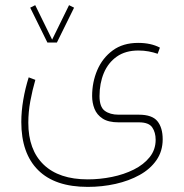

<svg xmlns="http://www.w3.org/2000/svg" viewBox="-20 -482 717 748"><path d="M164.6 -316.4 97.7 -452.1 117.2 -461.9 183.1 -327.6 249 -461.9 268.6 -452.1 201.7 -316.4ZM321.8 246.1Q194.3 246.1 128.7 180.9Q63 115.7 63 -6.8Q63 -48.3 70.6 -92.8Q78.1 -137.2 91.8 -180.7L117.7 -170.9Q106 -130.4 98.1 -87.9Q90.3 -45.4 90.3 -3.9Q90.3 102.1 150.1 159.4Q210 216.8 321.8 216.8Q369.1 216.8 416 207.3Q462.9 197.8 501.5 178.5Q540 159.2 563.2 130.1Q586.4 101.1 586.4 62.5Q586.4 33.7 573 14.2Q559.6 -5.4 521 -5.4H441.9Q402.3 -5.4 379.9 -20Q357.4 -34.7 348.1 -58.1Q338.9 -81.5 338.9 -107.9Q338.9 -162.1 359.1 -209.2Q379.4 -256.3 419.2 -285.6Q459 -314.9 518.1 -314.9Q568.4 -314.9 603 -296.4L594.2 -272.5Q577.6 -278.3 559.1 -281.7Q540.5 -285.2 519 -285.2Q468.8 -285.2 435.1 -261.5Q401.4 -237.8 384.5 -197.5Q367.7 -157.2 367.7 -107.4Q367.7 -65.4 388.2 -50.3Q408.7 -35.2 441.9 -35.2H521Q572.8 -35.2 593.3 -9.8Q613.8 15.6 613.8 60.5Q613.8 106.9 589.6 141.8Q565.4 176.8 523.9 199.7Q482.4 222.7 430.2 234.4Q377.9 246.1 321.8 246.1Z"/></svg>

Font: Vazirmatn UI Thin
Style: Regular
Weight: 100
Designer: Saber Rastikerdar
Foundry: Saber Rastikerdar
Version: Version 33.003